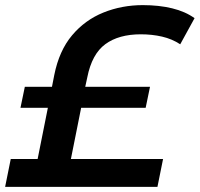

<svg xmlns="http://www.w3.org/2000/svg" viewBox="-43 -730 780 750"><path d="M-23 0 -1 -109H104L144 -309H37L54 -391H160L169 -437Q188 -532 238.5 -592Q289 -652 361 -681Q433 -710 515 -710Q578 -710 629.5 -697.5Q681 -685 717 -659L661 -557Q629 -578 590 -587Q551 -596 507 -596Q421 -596 368.5 -557.5Q316 -519 298 -428L290 -391H543L526 -309H274L234 -109H594L572 0Z"/></svg>

Font: Montserrat SemiBold
Style: Italic
Weight: 600
Italic angle: -11.3°
Designer: Julieta Ulanovsky
Foundry: Julieta Ulanovsky
Version: Version 9.000; ttfautohint (v1.8.4.7-5d5b)